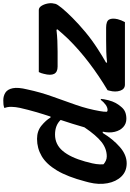

<svg xmlns="http://www.w3.org/2000/svg" viewBox="173 -970 808 1195"><g transform="rotate(-90 577.5 -373.0)"><path d="M310 -547Q359 -547 392.5 -519.5Q426 -492 443 -463H449Q464 -508 477.5 -554.5Q491 -601 503 -653Q509 -681 509.5 -706Q510 -731 502 -750Q513 -755 525 -756Q537 -757 550 -757Q578 -757 598.5 -743.5Q619 -730 625.5 -697.5Q632 -665 618 -608Q600 -524 573 -449.5Q546 -375 521 -303Q496 -231 483 -156Q478 -130 479 -112Q483 -108 490 -108Q506 -108 522.5 -120Q539 -132 553 -150H559Q558 -140 556.5 -130Q555 -120 551 -104Q544 -77 534 -58.5Q524 -40 511 -25Q496 -6 477.5 1.5Q459 9 435 9Q405 9 383.5 -10.5Q362 -30 354 -63.5Q346 -97 355 -138H347Q309 -75 260 -32Q211 11 158 11Q108 11 76 -22Q44 -55 34 -108.5Q24 -162 39 -223L45 -246Q74 -357 113.5 -423Q153 -489 202.5 -518Q252 -547 310 -547ZM726 -536H1112Q1127 -536 1137.5 -520Q1148 -504 1152.5 -481.5Q1157 -459 1152 -441L1151 -434Q1148 -421 1124.5 -392.5Q1101 -364 1063 -326Q1025 -288 976 -247Q927 -206 871 -170Q849 -156 827.5 -142.5Q806 -129 784 -117L786 -111Q820 -115 852 -116Q884 -117 925 -117H1002Q1043 -117 1053 -98Q1063 -79 1055 -45Q1049 -22 1037 0H648Q620 0 610 -29.5Q600 -59 610 -96L613 -108Q702 -161 783.5 -223Q865 -285 932 -353Q948 -370 962.5 -386Q977 -402 992 -420L989 -426Q954 -422 921 -420.5Q888 -419 853 -419H760Q692 -419 715 -505Q717 -513 719.5 -521Q722 -529 726 -536ZM152 -133Q163 -124 175 -118.5Q187 -113 201 -113Q249 -113 290.5 -145.5Q332 -178 382 -252Q393 -291 404.5 -327.5Q416 -364 428 -400Q395 -435 337 -435Q276 -435 235.5 -387.5Q195 -340 169 -247L165 -230Q157 -204 153.5 -179Q150 -154 152 -133Z"/></g></svg>

Font: Recursive Sn Csl St SmB
Style: Italic
Weight: 600
Italic angle: -15°
Version: Version 1.079;hotconv 1.0.112;makeotfexe 2.5.65598; ttfautoh